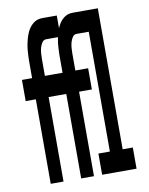

<svg xmlns="http://www.w3.org/2000/svg" viewBox="-83 -796 666 857"><g transform="rotate(-10 250.0 -367.5)"><path d="M77 0V-383H31V-479H77V-557Q77 -567 77.5 -576Q78 -585 78.5 -594.5Q79 -604 80 -613Q81 -622 83 -631.5Q85 -641 87 -649.5Q89 -658 92 -667Q95 -676 99 -684.5Q103 -693 108 -700.5Q113 -708 119.5 -714.5Q126 -721 134 -726Q142 -731 151 -733Q160 -735 169 -735H234V-639H169Q157 -639 150 -628Q143 -617 140 -605.5Q137 -594 136 -582Q135 -570 135 -557V-479H234V-383H135V0ZM215 0V-383H169V-479H215V-557Q215 -567 215.5 -576Q216 -585 216.5 -594.5Q217 -604 218 -613Q219 -622 221 -631.5Q223 -641 225 -649.5Q227 -658 230 -667Q233 -676 237 -684.5Q241 -693 246 -700.5Q251 -708 257.5 -714.5Q264 -721 272 -726Q280 -731 289 -733Q298 -735 307 -735H372V-639H307Q295 -639 288 -628Q281 -617 278 -605.5Q275 -594 274 -582Q273 -570 273 -557V-479H331V-383H273V0ZM310 0V-96H362V-639H316V-735H420V-96H466V0Z"/></g></svg>

Font: Iosevka Term
Style: Bold
Weight: 700
Monospace: yes
Designer: Belleve Invis
Foundry: Belleve Invis
Version: Version 30.0.1